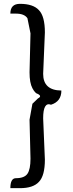

<svg xmlns="http://www.w3.org/2000/svg" viewBox="-20 -811 378 1001"><path d="M205 -194 214 21Q214 105 183 137Q153 170 84 170H34Q34 118 63 118Q107 118 123 95Q139 72 139 16L134 -187L149 -270L178 -298Q200 -309 178 -321Q164 -323 149 -351Q134 -379 134 -434L139 -637L123 -716Q107 -740 63 -740H34Q34 -791 84 -791Q153 -791 183 -758Q214 -726 214 -642L205 -426Q205 -340 300 -339Q300 -282 246 -265Q205 -281 205 -194Z"/></svg>

Font: Swei Toothpaste CJK TC
Style: Regular
Weight: 400
Version: Version 1.0